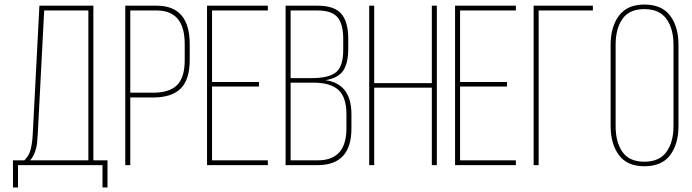

<svg xmlns="http://www.w3.org/2000/svg" viewBox="-20 -725 3038 843"><path d="M452 98H430V0H59V98H37V-21H87Q108 -42 115 -70Q122 -98 124 -141L153 -700H390V-21H452ZM174 -679 146 -140Q144 -109 142.5 -94Q141 -79 133.5 -57.5Q126 -36 112 -21H368V-679Z M530 -700H668Q813 -700 813 -531V-461Q813 -377 774 -337Q735 -297 652 -297H552V0H530ZM552 -318H652Q725 -318 758 -352Q791 -386 791 -460V-532Q791 -679 668 -679H552Z M911 -365H1117V-345H911V-21H1156V0H889V-700H1156V-679H911Z M1234 -700H1374Q1448 -700 1478.5 -664.5Q1509 -629 1509 -555V-510Q1509 -448 1487 -415Q1465 -382 1409 -373Q1523 -357 1523 -223V-161Q1523 0 1375 0H1234ZM1256 -382H1347Q1423 -382 1455 -407.5Q1487 -433 1487 -507V-554Q1487 -619 1462 -649Q1437 -679 1374 -679H1256ZM1256 -21H1375Q1501 -21 1501 -161V-224Q1501 -298 1466 -330Q1431 -362 1357 -362H1256Z M1876 -340H1623V0H1601V-700H1623V-360H1876V-700H1898V0H1876Z M2000 -365H2206V-345H2000V-21H2245V0H1978V-700H2245V-679H2000Z M2583 -679H2345V0H2323V-700H2583Z M2661 -172V-528Q2661 -607 2697.5 -656Q2734 -705 2809 -705Q2886 -705 2922.5 -656Q2959 -607 2959 -528V-172Q2959 -93 2922.5 -44Q2886 5 2809 5Q2734 5 2697.5 -44Q2661 -93 2661 -172ZM2683 -529V-171Q2683 -101 2713 -58Q2743 -15 2809 -15Q2875 -15 2906 -58Q2937 -101 2937 -171V-529Q2937 -599 2906 -642Q2875 -685 2809 -685Q2743 -685 2713 -642Q2683 -599 2683 -529Z"/></svg>

Font: Bebas Neue Light
Style: Regular
Weight: 300
Designer: Ryoichi Tsunekawa
Foundry: Ryoichi Tsunekawa
Version: Version 001.003; ttfautohint (v1.5.65-e2d9)